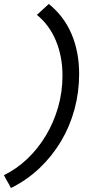

<svg xmlns="http://www.w3.org/2000/svg" viewBox="-59 -731 476 968"><path d="M340 -358Q340 -266 316.5 -179.5Q293 -93 248.5 -18.5Q204 56 140.5 116.5Q77 177 -4 217Q-12 200 -21.5 184.5Q-31 169 -39 152Q25 121 79 69.5Q133 18 172.5 -48Q212 -114 234 -190.5Q256 -267 256 -350Q256 -446 223 -525.5Q190 -605 127 -656Q142 -670 157 -683.5Q172 -697 187 -711Q263 -650 301.5 -560Q340 -470 340 -358Z"/></svg>

Font: Rosa Sans
Style: Italic
Weight: 400
Italic angle: -12°
Designer: Pentagram / MCKL
Foundry: Pentagram / MCKL
Version: Version 1.005;September 16, 2019;FontCreator 11.5.0.2425 64-